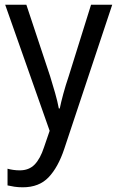

<svg xmlns="http://www.w3.org/2000/svg" viewBox="-20 -649 499 816"><path d="M2 -629H92L193 -325Q204 -289 214 -254.5Q224 -220 230 -188H234Q239 -213 249 -250Q259 -287 272 -325L367 -629H457L253 -16Q227 62 186.5 104.5Q146 147 77 147Q57 147 41 144.5Q25 142 12 139V68Q22 71 36 73Q50 75 64 75Q103 75 127 50.5Q151 26 167 -23L191 -93Z"/></svg>

Font: Noto Sans Telugu UI SemiCondensed
Style: Regular
Weight: 400
Width: 4
Designer: Jelle Bosma - Monotype Design Team
Foundry: Monotype Imaging Inc.
Version: Version 2.005; ttfautohint (v1.8.4.7-5d5b)